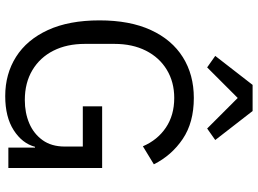

<svg xmlns="http://www.w3.org/2000/svg" viewBox="-146 -829 987 735"><g transform="rotate(90 347.5 -461.5)"><path d="M545 0V-102H542Q529 -53 478.5 -20.5Q428 12 348 12Q263 12 197.5 -29.5Q132 -71 95 -151.5Q58 -232 58 -349Q58 -465 95 -545.5Q132 -626 199 -668Q266 -710 355 -710Q449 -710 512 -667.5Q575 -625 609 -557L540 -515Q516 -571 468.5 -603Q421 -635 355 -635Q294 -635 247 -606.5Q200 -578 174 -526.5Q148 -475 148 -406V-293Q148 -224 174 -172.5Q200 -121 248.5 -92Q297 -63 363 -63Q412 -63 452 -80Q492 -97 516.5 -131Q541 -165 541 -216V-285H387V-359H623V0ZM305 -935H405L516 -792L472 -761L355 -878L238 -761L194 -792Z"/></g></svg>

Font: IBM Plex Sans
Style: Regular
Weight: 400
Designer: Mike Abbink, Paul van der Laan, Pieter van Rosmalen
Foundry: Bold Monday
Version: Version 3.201